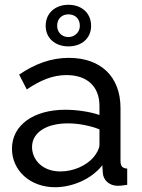

<svg xmlns="http://www.w3.org/2000/svg" viewBox="-20 -773 594 803"><path d="M266 -753C211 -753 171 -718 171 -665C171 -613 211 -579 266 -579C322 -579 361 -613 361 -665C361 -718 322 -753 266 -753ZM219 -665C219 -696 240 -713 266 -713C293 -713 314 -696 314 -665C314 -637 291 -618 266 -618C239 -618 219 -638 219 -665ZM30 -151C30 -61 105 10 210 10C282 10 362 -23 408 -82L410 -49C412 -24 432 4 474 4C482 4 494 3 512 0V-68C492 -69 484 -78 484 -100V-321C484 -453 401 -531 268 -531C195 -531 128 -507 60 -461L92 -399C150 -438 201 -459 258 -459C346 -459 396 -410 396 -330V-292C356 -306 300 -314 253 -314C121 -314 30 -250 30 -151ZM370 -114C340 -80 287 -56 233 -56C154 -56 114 -108 114 -158C114 -219 174 -257 264 -257C308 -257 355 -248 396 -232V-167C396 -154 386 -132 370 -114Z"/></svg>

Font: FIGSv2-sans-serif Medium
Style: Regular
Weight: 500
Designer: Matt McInerney, Pablo Impallari, Rodrigo Fuenzalida,Mirko Velimirovic
Foundry: Matt McInerney, Pablo Impallari, Rodrigo Fuenzalida
Version: Version 4.021;hotconv 1.0.109;makeotfexe 2.5.65596